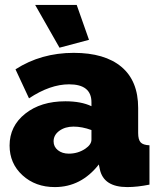

<svg xmlns="http://www.w3.org/2000/svg" viewBox="-20 -751 644 781"><path d="M203 10Q124 10 71.5 -38Q19 -86 19 -159Q19 -238 82.5 -288.5Q146 -339 246 -339Q310 -339 352 -319V-335Q352 -408 261 -408Q184 -408 98 -351L43 -469Q147 -536 280 -536Q406 -536 474 -479Q542 -422 542 -312V-210Q542 -183 552 -172Q562 -161 588 -160V0Q538 10 498 10Q401 10 386 -63L382 -82Q310 10 203 10ZM260 -126Q297 -126 327 -146Q352 -163 352 -183V-222Q314 -236 279 -236Q245 -236 221.5 -219Q198 -202 198 -176Q198 -154 215.5 -140Q233 -126 260 -126ZM222 -557 123 -731H292L342 -589Z"/></svg>

Font: Raleway
Style: Heavy
Weight: 900
Designer: Matt McInerney, Pablo Impallari, Rodrigo Fuenzalida
Foundry: Matt McInerney, Pablo Impallari, Rodrigo Fuenzalida
Version: Version 2.001